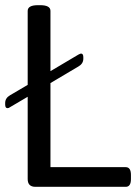

<svg xmlns="http://www.w3.org/2000/svg" viewBox="-22 -722 528 742"><path d="M484 -46V-30Q484 0 464 0H115Q85 0 85 -30V-348L17 -308Q12 -304 7 -304Q-2 -304 -2 -318V-324Q-2 -343 17 -354L85 -394V-680Q85 -702 125 -702H133Q173 -702 173 -680V-447L281 -511Q289 -515 291 -515Q300 -515 300 -501V-495Q300 -476 281 -465L173 -401V-76H464Q484 -76 484 -46Z"/></svg>

Font: mmAsap
Style: Regular
Weight: 400
Designer: Pablo Cosgaya
Foundry: Omnibus-Type
Version: Version 1.001